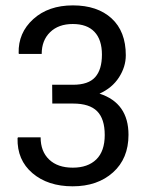

<svg xmlns="http://www.w3.org/2000/svg" viewBox="-20 -668 547 699"><path d="M245.6 -359.4Q301.8 -359.4 326.4 -387Q351.1 -414.6 351.1 -469Q351.1 -523.4 324 -552Q296.9 -580.6 244.9 -580.6Q192.9 -580.6 162.4 -550.8Q131.8 -521 131.8 -471.7H48.8L47.9 -474.6Q45.9 -548.3 101.1 -598.4Q156.2 -648.4 245.4 -648.4Q334.5 -648.4 386.2 -601.1Q438 -553.7 438 -466.8Q438 -424.8 413.1 -386.2Q388.2 -347.7 342.3 -327.1Q447.8 -293 447.8 -177.2Q447.8 -90.8 391.4 -40.3Q335 10.3 244.6 10.3Q154.3 10.3 98.1 -37.6Q42 -85.4 43.9 -165L45.4 -168H127.9Q127.9 -116.7 158.9 -87.2Q189.9 -57.6 244.9 -57.6Q299.8 -57.6 330.6 -87.6Q361.3 -117.7 361.3 -176.5Q361.3 -235.4 333.5 -263.2Q305.7 -291 246.1 -291H170.4L169.9 -359.4Z"/></svg>

Font: Yantramanav
Style: Regular
Weight: 400
Version: Version 1.001;PS 1.0;hotconv 1.0.72;makeotf.lib2.5.5900; ttf